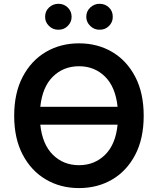

<svg xmlns="http://www.w3.org/2000/svg" viewBox="-20 -961 815 991"><path d="M387.7 9.8Q292.5 9.8 216.8 -34.7Q141.1 -79.1 97.2 -162.6Q53.2 -246.1 53.2 -363.3Q53.2 -481 97.2 -564.7Q141.1 -648.4 216.8 -692.9Q292.5 -737.3 387.7 -737.3Q483.4 -737.3 558.8 -692.9Q634.3 -648.4 678 -564.7Q721.7 -481 721.7 -363.3Q721.7 -245.6 678 -162.1Q634.3 -78.6 558.8 -34.4Q483.4 9.8 387.7 9.8ZM188 -409.7H586.9Q576.2 -512.2 522 -565.7Q467.8 -619.1 387.7 -619.1Q307.6 -619.1 253.2 -565.7Q198.7 -512.2 188 -409.7ZM387.7 -108.4Q467.8 -108.4 522.2 -161.9Q576.7 -215.3 586.9 -317.4H188Q198.7 -215.3 253.2 -161.9Q307.6 -108.4 387.7 -108.4ZM281.7 -807.6Q253.4 -807.1 232.9 -827.1Q212.4 -847.2 212.9 -874Q212.4 -902.8 232.9 -922.1Q253.4 -941.4 281.7 -941.4Q310.1 -941.4 329.8 -922.1Q349.6 -902.8 349.6 -874Q349.6 -847.2 329.8 -827.1Q310.1 -807.1 281.7 -807.6ZM494.1 -807.6Q466.3 -807.1 445.8 -827.1Q425.3 -847.2 425.3 -874Q425.3 -902.8 445.8 -922.1Q466.3 -941.4 494.1 -941.4Q522.9 -941.4 542.7 -922.1Q562.5 -902.8 562 -874Q562.5 -847.2 542.7 -827.1Q522.9 -807.1 494.1 -807.6Z"/></svg>

Font: Inter Semi Bold
Style: Regular
Weight: 600
Designer: Rasmus Andersson
Foundry: rsms
Version: Version 4.000;git-e0f93cc